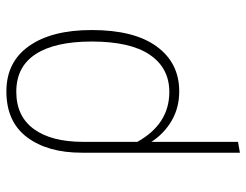

<svg xmlns="http://www.w3.org/2000/svg" viewBox="-105 -466 771 601"><g transform="rotate(-90 280.5 -165.5)"><path d="M487 -264Q487 -131 435.5 -60.5Q384 10 295 10Q244 10 203.5 -13.5Q163 -37 137 -77V194L103 200V-295Q103 -402 151.5 -466.5Q200 -531 295 -531Q387 -531 437 -460Q487 -389 487 -264ZM451 -264Q451 -379 411.5 -439.5Q372 -500 294 -500Q217 -500 177 -445Q137 -390 137 -291V-121Q193 -21 293 -21Q368 -21 409.5 -82Q451 -143 451 -264Z"/></g></svg>

Font: FiraGO UltraLight
Style: Regular
Weight: 200
Designer: bBox Type
Foundry: bBox Type GmbH
Version: Version 1.001